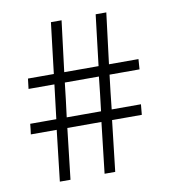

<svg xmlns="http://www.w3.org/2000/svg" viewBox="-75 -714 724 782"><g transform="rotate(-10 287.0 -323.0)"><path d="M231 -646H187C179 -576 170 -507 162 -436H55C53 -422 52 -408 50 -394H157C151 -347 146 -300 140 -253H32C31 -239 29 -225 27 -210H134L110 0H154L178 -210H319L295 0H339L363 -210H486C487 -225 489 -239 490 -253H369C374 -300 379 -347 385 -394H509L512 -436H390C399 -507 407 -576 416 -646H372C364 -576 355 -507 347 -436H205C214 -507 222 -576 231 -646ZM200 -394H341C336 -347 331 -300 325 -253H183C189 -300 195 -347 200 -394Z"/></g></svg>

Font: Sulaf Light
Style: Regular
Weight: 300
Designer: Bandar Raffah (Arabic) and Santiago Orozco (Latin)
Foundry: Caramella and Typemade
Version: Version 1.005;PS 001.005;hotconv 1.0.88;makeotf.lib2.5.64775